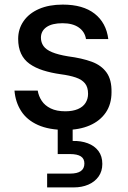

<svg xmlns="http://www.w3.org/2000/svg" viewBox="-20 -553 557 835"><path d="M264 12Q193 12 145 -9.5Q97 -31 72 -70Q47 -109 43 -159H144Q148 -135 161.5 -114.5Q175 -94 200.5 -81.5Q226 -69 264 -69Q296 -69 318.5 -78.5Q341 -88 352 -105.5Q363 -123 363 -145Q363 -174 349.5 -190.5Q336 -207 309.5 -216Q283 -225 245 -230Q202 -236 167.5 -247Q133 -258 108.5 -275.5Q84 -293 71.5 -320Q59 -347 59 -384Q59 -427 82.5 -461Q106 -495 149.5 -514Q193 -533 253 -533Q341 -533 391.5 -493.5Q442 -454 451 -383H354Q349 -415 322.5 -433.5Q296 -452 252 -452Q206 -452 182 -435Q158 -418 158 -389Q158 -369 169 -353Q180 -337 206.5 -326Q233 -315 276 -308Q337 -300 379 -284.5Q421 -269 443.5 -237.5Q466 -206 465 -152Q465 -100 440 -63.5Q415 -27 370 -7.5Q325 12 264 12ZM185 262V202H284Q316 202 331.5 191Q347 180 347 158Q347 137 331.5 127Q316 117 284 117H231V-5H296V60Q332 59 361.5 70Q391 81 408 103.5Q425 126 425 160Q425 192 408.5 215Q392 238 364 250Q336 262 301 262Z"/></svg>

Font: DM Sans 10pt Medium
Style: Regular
Weight: 500
Version: Version 4.004;gftools[0.9.30]